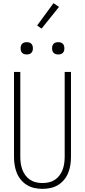

<svg xmlns="http://www.w3.org/2000/svg" viewBox="-20 -1192 540 1220"><path d="M250 8Q224 8 198.5 2.5Q173 -3 151 -16.5Q129 -30 112.5 -50Q96 -70 86.5 -94Q77 -118 73 -143.5Q69 -169 69 -195V-735H109V-195Q109 -174 112 -153.5Q115 -133 122 -114Q129 -95 141.5 -78Q154 -61 171.5 -49.5Q189 -38 209 -33.5Q229 -29 250 -29Q271 -29 291 -33.5Q311 -38 328.5 -49.5Q346 -61 358.5 -78Q371 -95 378 -114Q385 -133 388 -153.5Q391 -174 391 -195V-735H431V-195Q431 -169 427 -143.5Q423 -118 413.5 -94Q404 -70 387.5 -50Q371 -30 349 -16.5Q327 -3 301.5 2.5Q276 8 250 8ZM350 -846Q342 -846 334.5 -848Q327 -850 321 -856Q315 -862 313 -869.5Q311 -877 311 -885Q311 -893 313 -900.5Q315 -908 321 -914Q327 -920 334.5 -922Q342 -924 350 -924Q358 -924 365.5 -922Q373 -920 379 -914Q385 -908 387 -900.5Q389 -893 389 -885Q389 -877 387 -869.5Q385 -862 379 -856Q373 -850 365.5 -848Q358 -846 350 -846ZM150 -846Q142 -846 134.5 -848Q127 -850 121 -856Q115 -862 113 -869.5Q111 -877 111 -885Q111 -893 113 -900.5Q115 -908 121 -914Q127 -920 134.5 -922Q142 -924 150 -924Q158 -924 165.5 -922Q173 -920 179 -914Q185 -908 187 -900.5Q189 -893 189 -885Q189 -877 187 -869.5Q185 -862 179 -856Q173 -850 165.5 -848Q158 -846 150 -846ZM244 -1010 216 -1030 320 -1172 355 -1148Z"/></svg>

Font: Iosevka SS18 Extralight
Style: Regular
Weight: 200
Monospace: yes
Designer: Belleve Invis
Foundry: Belleve Invis
Version: Version 25.1.1; ttfautohint (v1.8.4)